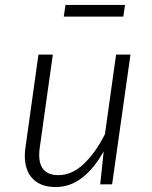

<svg xmlns="http://www.w3.org/2000/svg" viewBox="-20 -743 613 774"><path d="M80 -115Q80 -132 83 -151L135 -523H193L141 -153Q138 -135 138 -119Q138 -37 215 -37Q270 -37 317.5 -82Q365 -127 403 -202L448 -523H506L432 0H384L398 -133Q361 -66 312.5 -27.5Q264 11 204 11Q145 11 112.5 -22Q80 -55 80 -115ZM237 -676 244 -723H484L477 -676Z"/></svg>

Font: FiraGO Light
Style: Italic
Weight: 300
Italic angle: -8°
Designer: bBox Type GmbH
Foundry: bBox Type GmbH
Version: Version 1.001